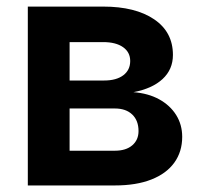

<svg xmlns="http://www.w3.org/2000/svg" viewBox="-20 -566 615 586"><path d="M64.9 0V-545.9H294.9Q393.1 -545.9 450.4 -507.1Q507.8 -468.3 507.8 -398.4Q507.8 -354 476.1 -324.7Q444.3 -295.4 387.2 -284.7Q432.6 -281.2 465.8 -262.9Q499 -244.6 517.6 -215.1Q536.1 -185.5 536.1 -148.4Q536.1 -103 512 -69.6Q487.8 -36.1 441.9 -18.1Q396 0 330.6 0ZM192.4 -106H330.6Q364.3 -106 383.5 -122.3Q402.8 -138.7 402.8 -166Q402.8 -198.2 383.5 -216.6Q364.3 -234.9 330.6 -234.9H192.4ZM192.4 -320.3H297.9Q335 -320.3 356.2 -336.2Q377.4 -352.1 377.4 -379.9Q377.4 -406.7 355.5 -422.1Q333.5 -437.5 294.9 -437.5H192.4Z"/></svg>

Font: Inter
Style: 650
Weight: 650
Designer: Rasmus Andersson
Foundry: rsms
Version: Version 4.001;git-66647c0bb